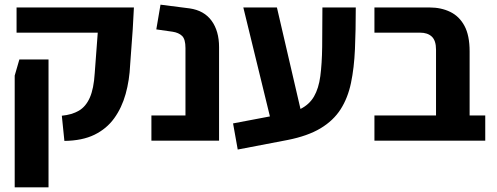

<svg xmlns="http://www.w3.org/2000/svg" viewBox="-20 -603 2130 823"><path d="M256 1 245 -107Q288 -111 318 -128.5Q348 -146 365 -184.5Q382 -223 386 -289L399 -463H51V-571H554L549 -478L538 -327Q535 -259 518.5 -200Q502 -141 469.5 -96Q437 -51 385 -25.5Q333 0 256 1ZM43 200V-279L63 -348H188V200Z M629 0V-108H775V-397Q775 -435 760.5 -449Q746 -463 720 -467L650 -477L668 -583L793 -567Q855 -558 887 -514Q919 -470 919 -401V0Z M999 38 979 -74 1137 -104 1023 -571H1167L1268 -136Q1306 -155 1326 -189.5Q1346 -224 1353 -276.5Q1360 -329 1361 -402Q1362 -475 1362 -571H1505Q1505 -473 1501.5 -392.5Q1498 -312 1484.5 -247.5Q1471 -183 1440 -134.5Q1409 -86 1354 -53Q1299 -20 1213 -3Z M1585 0V-108H1849V-390Q1849 -429 1831 -446Q1813 -463 1781 -463H1585V-571H1821Q1871 -571 1910 -552Q1949 -533 1971 -492Q1993 -451 1993 -383V-108H2060V0Z"/></svg>

Font: Assistant
Style: Bold
Weight: 700
Designer: Hebrew By Ben Nathan, Latin by Paul Hunt
Version: Version 3.000